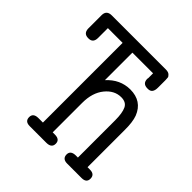

<svg xmlns="http://www.w3.org/2000/svg" viewBox="-167 -735 860 860"><g transform="rotate(45 262.5 -305.5)"><path d="M24.9 -494.1V-579.1Q24.9 -611.3 59.1 -610.8H399.9Q416 -610.8 423.6 -604Q431.2 -597.2 432.1 -591.6Q433.1 -585.9 433.1 -575.2V-527.8Q433.1 -491.7 404.8 -492.2H401.9Q371.1 -492.2 371.1 -522.9Q371.1 -524.9 372.1 -527.8V-530.8V-558.1H241.2V-383.8Q287.1 -434.6 351.1 -435.1Q425.3 -435.1 451.2 -369.1Q462.4 -339.4 461.9 -286.1V-53.2H477.1Q507.8 -53.2 507.8 -25.9Q507.8 0 477.1 0H386.2Q355.5 0 355 -26.9Q355 -52.7 387.2 -53.2H400.9V-289.1Q400.9 -335 389.9 -358.4Q378.9 -381.8 347.2 -381.8Q304.2 -381.8 272.7 -343Q241.2 -304.2 241.2 -240.2V-53.2H254.9Q287.1 -53.2 287.1 -26.9Q287.1 0 253.9 0H148.9Q118.2 0 118.2 -26.9Q118.2 -52.7 149.9 -53.2H179.2V-558.1H85.9V-496.1Q85.9 -463.9 57.1 -463.9H54.2Q25.9 -464.4 24.9 -494.1Z"/></g></svg>

Font: CMU Typewriter Text
Style: Light
Weight: 200
Version: Version 0.7.0